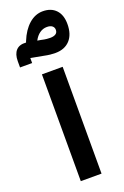

<svg xmlns="http://www.w3.org/2000/svg" viewBox="-205 -992 676 1044"><g transform="rotate(-20 132.5 -469.5)"><path d="M-29 -730Q-29 -771 -9.5 -792Q10 -813 48 -810L51 -818Q74 -875 110.5 -907Q147 -939 191 -939Q239 -939 266.5 -910Q294 -881 294 -828Q294 -768 263.5 -735Q233 -702 179 -702Q165 -702 150 -703.5Q135 -705 111 -710L41 -723V-694H-29ZM183 -851Q160 -851 141 -837.5Q122 -824 109 -799L127 -796Q149 -791 161 -790Q173 -789 181 -789Q201 -789 212.5 -796.5Q224 -804 224 -820Q224 -834 213.5 -842.5Q203 -851 183 -851ZM70 -618H190V0H70Z"/></g></svg>

Font: IBM Plex Sans Arabic
Style: Bold
Weight: 700
Designer: Mike Abbink, Paul van der Laan, Pieter van Rosmalen, Wael Morcos, Khajak Apelian
Foundry: Bold Monday
Version: Version 1.2